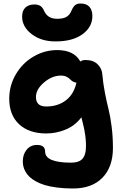

<svg xmlns="http://www.w3.org/2000/svg" viewBox="-20 -782 689 1085"><path d="M293.9 -547.9Q212.4 -547.9 158.7 -589.4Q105 -630.9 105 -688Q105 -722.2 123.8 -739.5Q142.6 -756.8 174.8 -756.8Q195.8 -756.8 208.7 -748Q221.7 -739.3 230 -719.2Q249.5 -675.8 303.2 -675.8Q337.4 -675.8 355.7 -686.8Q374 -697.8 382.8 -719.2Q392.1 -741.7 403.3 -752Q414.6 -762.2 435.1 -762.2Q468.3 -762.2 485.1 -743.7Q502 -725.1 502 -690.9Q502 -629.4 446.3 -588.6Q390.6 -547.9 293.9 -547.9ZM392.1 283.2Q343.3 283.2 302.2 277.8Q261.2 272.5 232.7 263.7Q204.1 254.9 181.9 242.4Q159.7 230 146 216.6Q132.3 203.1 123.8 187.7Q115.2 172.4 112.1 158.4Q108.9 144.5 108.9 129.9Q108.9 90.3 130.9 63.7Q152.8 37.1 189 37.1Q234.9 37.1 234.9 74.2Q234.9 137.2 381.8 137.2Q427.2 137.2 446.5 114.7Q465.8 92.3 465.8 45.9Q465.8 35.2 465.6 24.9Q465.3 14.6 464.1 3.9Q462.9 -6.8 462.2 -14.2Q461.4 -21.5 459.2 -33.2Q457 -44.9 456.3 -50Q455.6 -55.2 452.4 -68.1Q449.2 -81.1 448.5 -84.2Q447.8 -87.4 444.1 -102.3Q440.4 -117.2 439.9 -119.1Q404.3 -71.8 350.8 -49.8Q297.4 -27.8 241.2 -27.8Q144 -27.8 88.1 -79.8Q32.2 -131.8 32.2 -224.1Q32.2 -299.3 70.1 -363Q107.9 -426.8 170.2 -462.9Q232.4 -499 303.2 -499Q398.9 -499 434.1 -434.1Q444.3 -442.9 462.9 -442.9Q506.8 -442.9 531.2 -419.2Q555.7 -395.5 558.1 -362.8Q562.5 -311.5 573 -257.3Q583.5 -203.1 593.3 -165Q603 -127 610.6 -68.6Q618.2 -10.3 618.2 54.2Q618.2 161.6 558.8 222.4Q499.5 283.2 392.1 283.2ZM183.1 -233.9Q183.1 -180.2 241.2 -180.2Q306.2 -180.2 351.6 -214.4Q397 -248.5 412.1 -314.9Q400.9 -315.4 391.1 -321.8Q381.3 -328.1 374.5 -335.4Q367.7 -342.8 354.7 -348.9Q341.8 -355 325.2 -355Q274.9 -355 229 -316.2Q183.1 -277.3 183.1 -233.9Z"/></svg>

Font: Shantell Sans Bouncy
Style: Bold
Weight: 700
Designer: Stephen Nixon, Anya Danilova, Shantell Martin
Foundry: Arrow Type
Version: Version 1.006;[9816181b4]